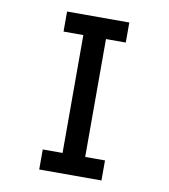

<svg xmlns="http://www.w3.org/2000/svg" viewBox="-77 -736 704 802"><g transform="rotate(10 275.0 -335.0)"><path d="M143 0V-85H227V-585H143V-670H407V-585H323V-85H407V0Z"/></g></svg>

Font: Lode Dark Term
Style: Bold
Weight: 700
Monospace: yes
Designer: Belleve Invis
Foundry: Belleve Invis
Version: Version 29.2.0